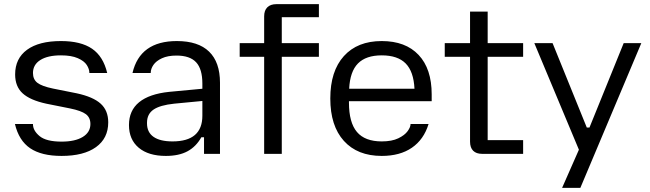

<svg xmlns="http://www.w3.org/2000/svg" viewBox="-20 -742 3136 926"><path d="M52 -144H139V-143Q139 -112 171 -85.5Q203 -59 277 -59Q342 -59 379 -81.5Q416 -104 416 -144Q416 -175 394 -191.5Q372 -208 318 -219L203 -242Q125 -259 89 -292Q53 -325 53 -383Q53 -460 110.5 -502Q168 -544 274 -544Q370 -544 424 -507Q478 -470 497 -390H411V-391Q411 -409 398.5 -428.5Q386 -448 355 -461.5Q324 -475 274 -475Q210 -475 174.5 -452.5Q139 -430 139 -390Q139 -359 160.5 -342.5Q182 -326 235 -315L350 -292Q429 -275 465.5 -242Q502 -209 502 -152Q502 -75 443 -32.5Q384 10 277 10Q180 10 125.5 -27Q71 -64 52 -144Z M602 -139Q602 -209 651 -249Q700 -289 796 -299L956 -314V-339Q956 -409 926 -441.5Q896 -474 831 -474Q789 -474 761 -461Q733 -448 720 -429Q707 -410 707 -391V-390H619Q655 -544 833 -544Q936 -544 988.5 -493Q1041 -442 1041 -343V0H964V-80H951Q926 -35 884.5 -12.5Q843 10 780 10Q696 10 649 -29.5Q602 -69 602 -139ZM812 -60Q956 -60 956 -184V-255L820 -242Q752 -235 720.5 -213.5Q689 -192 689 -150V-147Q689 -104 720.5 -82Q752 -60 812 -60Z M1313 -722H1518V-659H1339V-534H1518V-468H1339V0H1254V-468H1136V-534H1254V-663Q1254 -692 1269.5 -707Q1285 -722 1313 -722Z M1573 -267Q1573 -399 1638.5 -471.5Q1704 -544 1821 -544Q1936 -544 1999 -477Q2062 -410 2062 -287V-254H1663V-247Q1663 -151 1701.5 -105.5Q1740 -60 1821 -60Q1870 -60 1901 -75Q1932 -90 1946 -109.5Q1960 -129 1960 -143V-144H2047Q2024 -69 1966.5 -29.5Q1909 10 1821 10Q1704 10 1638.5 -62.5Q1573 -135 1573 -267ZM1979 -314Q1975 -397 1936.5 -436Q1898 -475 1821 -475Q1745 -475 1706.5 -436Q1668 -397 1664 -314Z M2247 -59V-468H2125V-534H2247V-686H2332V-534H2503V-468H2332V-66H2503V0H2305Q2277 0 2262 -15Q2247 -30 2247 -59Z M2772 -20 2557 -534H2645L2810 -127H2823L2988 -534H3073L2779 164H2691Z"/></svg>

Font: Mozilla Text BETA
Style: Regular
Weight: 400
Designer: Studio DRAMA
Foundry: Studio DRAMA
Version: Version 0.100